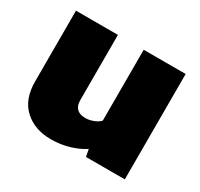

<svg xmlns="http://www.w3.org/2000/svg" viewBox="-122 -691 886 852"><g transform="rotate(30 321.0 -265.0)"><path d="M227 10Q145 10 92.5 -38Q40 -86 40 -177V-540H255V-206Q255 -148 314 -148Q334 -148 355.5 -156.5Q377 -165 387 -177V-540H602V0H403L396 -37Q366 -17 322.5 -3.5Q279 10 227 10Z"/></g></svg>

Font: Kanit ExtraBold
Style: Regular
Weight: 800
Designer: Katatrad Team
Foundry: CadsonDemak
Version: Version 2.000; ttfautohint (v1.8.3)